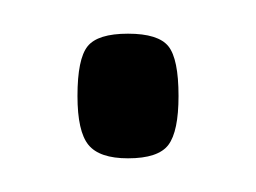

<svg xmlns="http://www.w3.org/2000/svg" viewBox="-20 -352 152 114"><path d="M26 -295Q26 -317 32 -324.5Q38 -332 56 -332Q74 -332 80 -324.5Q86 -317 86 -295Q86 -274 80 -266Q74 -258 56 -258Q39 -258 32.5 -266Q26 -274 26 -295Z"/></svg>

Font: Georama ExtraCondensed Light
Style: Regular
Weight: 300
Width: 2
Designer: Jean-Baptiste Levee
Foundry: Production Type
Version: Version 1.000